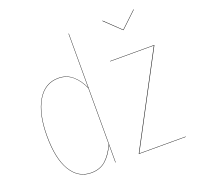

<svg xmlns="http://www.w3.org/2000/svg" viewBox="-128 -873 1058 1022"><g transform="rotate(-20 400.5 -362.0)"><path d="M642.1 -647.9H640.1L551.8 -731.9L554.2 -732.9L641.1 -649.9L729 -732.9L731 -731.9ZM359.9 -424.3V-730H361.8V0H359.9V-99.6Q336.4 -48.3 304 -19.8Q271.5 8.8 221.2 8.8Q148.4 8.8 106.7 -59.3Q64.9 -127.4 64.9 -256.8Q64.9 -382.3 107.7 -454.6Q150.4 -526.9 227.1 -526.9Q274.9 -526.9 308.3 -497.1Q341.8 -467.3 359.9 -424.3ZM221.2 6.8Q271.5 6.8 303.5 -22Q335.4 -50.8 359.9 -104V-420.4Q341.3 -465.3 308.1 -495.1Q274.9 -524.9 227.1 -524.9Q151.4 -524.9 109.1 -453.4Q66.9 -381.8 66.9 -256.8Q66.9 -128.4 107.9 -60.8Q148.9 6.8 221.2 6.8ZM768.1 -517.1V-515.1L496.1 -2H758.8V0H493.2V-2L765.1 -515.1H518.1V-517.1Z"/></g></svg>

Font: Fira Sans Compressed Two
Style: Regular
Weight: 100
Width: 1
Designer: Carrois Corporate & Edenspiekermann AG
Foundry: Carrois Corporate GbR & Edenspiekermann AG
Version: Version 4.203;PS 004.203;hotconv 1.0.88;makeotf.lib2.5.64775